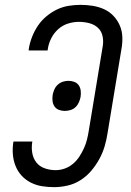

<svg xmlns="http://www.w3.org/2000/svg" viewBox="-20 -763 540 791"><path d="M203 8Q177 8 152.5 4Q128 0 106.5 -11Q85 -22 69 -39.5Q53 -57 44 -79.5Q35 -102 33 -127Q31 -152 35 -178L36 -180H114L113 -179Q109 -155 113 -132.5Q117 -110 130 -93.5Q143 -77 164.5 -69.5Q186 -62 209 -62Q228 -62 246.5 -68.5Q265 -75 280.5 -88Q296 -101 307 -118Q318 -135 326 -152.5Q334 -170 338.5 -188.5Q343 -207 346 -226L403 -571Q407 -593 402.5 -614Q398 -635 383.5 -648.5Q369 -662 348 -667.5Q327 -673 305 -673Q283 -673 260.5 -666Q238 -659 220 -643Q202 -627 191 -605Q180 -583 177 -561L176 -555H98L99 -564Q103 -588 112.5 -612Q122 -636 136.5 -657.5Q151 -679 171.5 -696Q192 -713 215 -724Q238 -735 263 -739Q288 -743 312 -743Q337 -743 362 -739Q387 -735 409 -725Q431 -715 447.5 -697.5Q464 -680 473.5 -658Q483 -636 484 -610.5Q485 -585 480 -559L423 -214Q419 -187 411 -160Q403 -133 389 -107.5Q375 -82 356 -59.5Q337 -37 312 -21Q287 -5 258.5 1.5Q230 8 203 8ZM247 -306Q234 -306 222.5 -310.5Q211 -315 204.5 -324.5Q198 -334 196.5 -346.5Q195 -359 197 -372Q199 -383 204 -394.5Q209 -406 218.5 -414.5Q228 -423 239.5 -426.5Q251 -430 262 -430Q275 -430 286.5 -425.5Q298 -421 304.5 -411.5Q311 -402 312.5 -389.5Q314 -377 312 -364Q310 -353 305 -341.5Q300 -330 291 -321.5Q282 -313 270 -309.5Q258 -306 247 -306Z"/></svg>

Font: Iosevka Term Oblique
Style: Regular
Weight: 400
Italic angle: -9°
Monospace: yes
Designer: Belleve Invis
Foundry: Belleve Invis
Version: Version 31.4.0